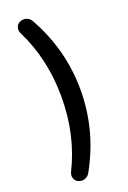

<svg xmlns="http://www.w3.org/2000/svg" viewBox="-186 -876 751 1126"><g transform="rotate(-20 189.0 -313.0)"><path d="M168 161.1Q157.2 179.7 137.7 186.5Q128.9 189.5 120.1 189.5Q108.4 189.5 97.7 184.6Q79.1 176.8 73.2 158.2Q70.3 150.4 70.3 142.6Q70.3 131.8 75.2 121.1Q173.8 -76.2 173.8 -314.5Q173.8 -550.8 75.2 -748Q70.3 -758.8 70.3 -769.5Q70.3 -777.3 73.2 -785.2Q79.1 -803.7 97.7 -811.5Q108.4 -816.4 120.1 -816.4Q128.9 -816.4 137.7 -813.5Q158.2 -806.6 168 -788.1Q293 -565.4 293 -314Q293 -62.5 168 161.1Z"/></g></svg>

Font: Gen Jyuu Gothic P Bold
Style: Bold
Weight: 700
Designer: [Source Han Sans]
Ryoko NISHIZUKA  (kana & ideographs); Paul D. Hunt (Latin, Greek & Cyrillic); Wenlong ZHANG  (bopomofo
Version: Version 1.002.20150607